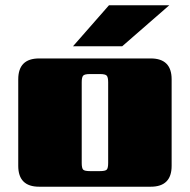

<svg xmlns="http://www.w3.org/2000/svg" viewBox="-20 -706 718 726"><path d="M620 -686 442 -531H256L392 -686ZM389 -90V-395Q389 -414 383.5 -420Q378 -426 358 -426H320Q300 -426 294.5 -420Q289 -414 289 -395V-90Q289 -70 294.5 -64.5Q300 -59 320 -59H358Q378 -59 383.5 -64.5Q389 -70 389 -90ZM128 -485H550Q629 -485 629 -406V-79Q629 0 550 0H128Q49 0 49 -79V-406Q49 -485 128 -485Z"/></svg>

Font: Sarpanch Black
Style: Regular
Weight: 900
Designer: Manushi Parikh (Devanagari and Latin), Jyotish Sonowal (Devanagari)
Foundry: Indian Type Foundry
Version: Version 2.004;PS 1.0;hotconv 1.0.78;makeotf.lib2.5.61930; tt